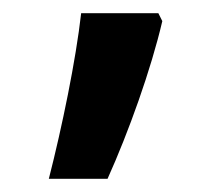

<svg xmlns="http://www.w3.org/2000/svg" viewBox="-20 -238 332 291"><path d="M220 -218H103C95 -147 74 -45 54 33H143C175 -38 209 -133 226 -206Z"/></svg>

Font: Noto Sans Kannada UI SemiCondensed SemiBold
Style: Regular
Weight: 600
Width: 4
Designer: Jelle Bosma - Monotype Design Team
Foundry: Monotype Imaging Inc.
Version: Version 2.006